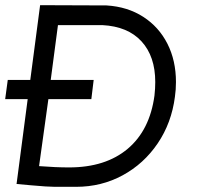

<svg xmlns="http://www.w3.org/2000/svg" viewBox="-22 -712 777 742"><path d="M658 -395Q658 -365 654 -338Q641 -237 587.5 -158Q534 -79 452 -34.5Q370 10 272 10H224Q217 10 190 10Q163 10 97 4L42 -1L85 -329H-2L8 -403H95L133 -692L390 -691Q471 -686 531.5 -647Q592 -608 625 -543Q658 -478 658 -395ZM575 -343Q578 -370 578 -395Q578 -494 525 -552Q472 -610 373 -615H202L174 -403H340L331 -329H165L129 -70Q194 -65 245 -65Q386 -65 471.5 -137Q557 -209 575 -343Z"/></svg>

Font: Bellota Text
Style: Bold Italic
Weight: 700
Italic angle: -7.5°
Designer: Kemie Guaida
Foundry: Kemie Guaida
Version: Version 4.001